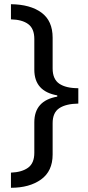

<svg xmlns="http://www.w3.org/2000/svg" viewBox="-20 -734 420 912"><path d="M32 86Q84 84 113.5 62.5Q143 41 143 -8V-153Q143 -256 252 -275V-281Q143 -300 143 -403V-549Q143 -598 114 -619.5Q85 -641 32 -642V-714Q124 -713 177 -674Q230 -635 230 -555V-409Q230 -358 261.5 -336.5Q293 -315 352 -315V-242Q293 -241 261.5 -220Q230 -199 230 -149V0Q230 79 175 118.5Q120 158 32 158Z"/></svg>

Font: Noto Sans Saurashtra
Style: Regular
Weight: 400
Designer: Monotype Design Team
Foundry: Monotype Imaging Inc.
Version: Version 2.001; ttfautohint (v1.8.4.7-5d5b)